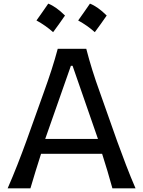

<svg xmlns="http://www.w3.org/2000/svg" viewBox="-20 -1021 778 1041"><path d="M21.5 0Q48.3 -61 74.7 -128.4Q101.1 -195.8 123 -256.3L215.8 -515.6Q241.2 -585.9 259.5 -642.6Q277.8 -699.2 293 -756.3H447.8Q462.9 -697.8 480.5 -641.4Q498 -585 523.4 -515.1L615.2 -255.4Q637.7 -193.4 663.1 -127Q688.5 -60.5 714.8 0H589.4Q577.1 -45.4 562.7 -93.3Q548.3 -141.1 533.7 -187H202.6Q187.5 -140.6 172.9 -92.8Q158.2 -44.9 145 0ZM511.2 -267.6 373.5 -664.1H364.3L225.1 -267.6ZM467.7 -1001.3Q509.6 -985.2 558.5 -936.8Q542.9 -914.3 527.1 -892Q511.2 -869.7 494 -846.6Q453.2 -883.1 403.8 -910Q420.5 -933.6 436 -955.6Q451.6 -977.6 467.7 -1001.3ZM241.6 -1001.3Q283.5 -985.2 332.4 -936.8Q316.8 -914.3 301 -892Q285.2 -869.7 268 -846.6Q227.1 -883.1 177.7 -910Q194.4 -933.6 210 -955.6Q225.5 -977.6 241.6 -1001.3Z"/></svg>

Font: Pinar-DS1-FD Medium
Style: Regular
Weight: 500
Designer: Amin Abedi
Version: Version 3.000